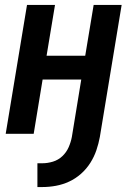

<svg xmlns="http://www.w3.org/2000/svg" viewBox="-20 -540 540 775"><path d="M131 215V119H151Q172 119 193.5 112.5Q215 106 231.5 90.5Q248 75 257 54.5Q266 34 270 13L308 -219H152L116 0H3L89 -520H202L168 -315H324L358 -520H471L383 13Q378 40 369 66.5Q360 93 344.5 117.5Q329 142 307 161.5Q285 181 259 193Q233 205 205.5 210Q178 215 151 215Z"/></svg>

Font: Iosevka Oblique
Style: Bold
Weight: 700
Italic angle: -9°
Monospace: yes
Designer: Belleve Invis
Foundry: Belleve Invis
Version: Version 32.5.0; ttfautohint (v1.8.4)